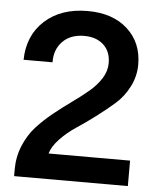

<svg xmlns="http://www.w3.org/2000/svg" viewBox="-52 -774 672 819"><g transform="rotate(5 283.5 -364.5)"><path d="M39 -29Q39 -83 59 -131Q79 -179 110.5 -213.5Q142 -248 180.5 -279Q219 -310 257.5 -337.5Q296 -365 327.5 -391.5Q359 -418 379 -449.5Q399 -481 399 -515Q399 -565 368 -593.5Q337 -622 285 -622Q227 -622 193 -587.5Q159 -553 160 -498H36Q38 -603 107.5 -666Q177 -729 291 -729Q398 -729 461.5 -671.5Q525 -614 525 -520Q525 -470 502 -425Q479 -380 443.5 -349Q408 -318 365.5 -286Q323 -254 285 -229Q247 -204 216.5 -172Q186 -140 177 -109H526V0H39Z"/></g></svg>

Font: Mona Sans SemiBold
Style: Regular
Weight: 600
Designer: Deni Anggara
Foundry: GitHub
Version: Version 2.000;Glyphs 3.2.3 (3260)